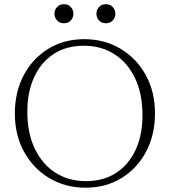

<svg xmlns="http://www.w3.org/2000/svg" viewBox="-20 -862 789 892"><path d="M371 -680Q465.5 -680 540 -635.5Q614.5 -591 657.2 -513.2Q700 -435.5 700 -335.5Q700 -235 658.5 -157Q617 -79 544.2 -34.5Q471.5 10 378 10Q283.5 10 209 -34.5Q134.5 -79 91.8 -156.8Q49 -234.5 49 -334.5Q49 -435 90.5 -513Q132 -591 204.8 -635.5Q277.5 -680 371 -680ZM378.5 -20.5Q461.5 -20.5 520.2 -59.2Q579 -98 610.5 -166.8Q642 -235.5 642 -326Q642 -427 607 -499.5Q572 -572 510.8 -610.8Q449.5 -649.5 370.5 -649.5Q287.5 -649.5 228.8 -610.8Q170 -572 138.5 -503.2Q107 -434.5 107 -344Q107 -243 142 -170.5Q177 -98 238.2 -59.2Q299.5 -20.5 378.5 -20.5ZM277 -754Q257 -754 245 -767.2Q233 -780.5 233 -798Q233 -816 245 -829.2Q257 -842.5 277 -842.5Q297.5 -842.5 309.2 -829.2Q321 -816 321 -798Q321 -780.5 309.2 -767.2Q297.5 -754 277 -754ZM472 -754Q451.5 -754 439.8 -767.2Q428 -780.5 428 -798Q428 -816 439.8 -829.2Q451.5 -842.5 472 -842.5Q492 -842.5 504 -829.2Q516 -816 516 -798Q516 -780.5 504 -767.2Q492 -754 472 -754Z"/></svg>

Font: Newsreader Text Light
Style: Regular
Weight: 300
Designer: Hugues Gentile
Foundry: Production Type
Version: Version 1.001